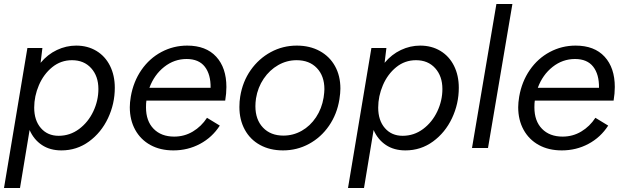

<svg xmlns="http://www.w3.org/2000/svg" viewBox="-20 -740 3121 960"><path d="M117 -500H192L183 -426Q218 -468 264.5 -490Q311 -512 361 -512Q418 -512 462 -485.5Q506 -459 530 -411Q554 -363 554 -301Q554 -221 520 -149Q486 -77 425 -32.5Q364 12 287 12Q230 12 189.5 -15Q149 -42 128 -90L80 200H0ZM273 -61Q330 -61 375.5 -95Q421 -129 446.5 -183Q472 -237 472 -295Q472 -359 436 -399Q400 -439 340 -439Q284 -439 241 -404Q198 -369 174.5 -314Q151 -259 151 -202Q151 -138 184.5 -99.5Q218 -61 273 -61Z M629 -204Q629 -227 634 -257Q647 -332 687 -390Q727 -448 787 -480Q847 -512 916 -512Q1010 -512 1061 -456.5Q1112 -401 1112 -305Q1112 -273 1106 -237H712Q710 -225 710 -203Q710 -135 748 -96Q786 -57 851 -57Q902 -57 944.5 -82.5Q987 -108 1015 -151L1079 -112Q1041 -53 980 -20.5Q919 12 847 12Q781 12 732 -15Q683 -42 656 -91Q629 -140 629 -204ZM1033 -301Q1034 -368 1004 -406.5Q974 -445 913 -445Q851 -445 801 -405.5Q751 -366 727 -301Z M1177 -205Q1177 -233 1181 -257Q1193 -332 1233.5 -389.5Q1274 -447 1334 -479.5Q1394 -512 1464 -512Q1529 -512 1578.5 -485Q1628 -458 1655 -409.5Q1682 -361 1682 -297Q1682 -275 1677 -243Q1665 -169 1625 -111Q1585 -53 1525 -20.5Q1465 12 1395 12Q1330 12 1280.5 -15Q1231 -42 1204 -91.5Q1177 -141 1177 -205ZM1257 -209Q1257 -142 1295 -102Q1333 -62 1397 -62Q1446 -62 1488.5 -86Q1531 -110 1560 -153.5Q1589 -197 1598 -252Q1602 -280 1602 -294Q1602 -360 1564.5 -399.5Q1527 -439 1463 -439Q1414 -439 1371 -414.5Q1328 -390 1298.5 -346.5Q1269 -303 1260 -248Q1257 -227 1257 -209Z M1837 -500H1912L1903 -426Q1938 -468 1984.5 -490Q2031 -512 2081 -512Q2138 -512 2182 -485.5Q2226 -459 2250 -411Q2274 -363 2274 -301Q2274 -221 2240 -149Q2206 -77 2145 -32.5Q2084 12 2007 12Q1950 12 1909.5 -15Q1869 -42 1848 -90L1800 200H1720ZM1993 -61Q2050 -61 2095.5 -95Q2141 -129 2166.5 -183Q2192 -237 2192 -295Q2192 -359 2156 -399Q2120 -439 2060 -439Q2004 -439 1961 -404Q1918 -369 1894.5 -314Q1871 -259 1871 -202Q1871 -138 1904.5 -99.5Q1938 -61 1993 -61Z M2462 -720H2542L2420 0H2340Z M2571 -204Q2571 -227 2576 -257Q2589 -332 2629 -390Q2669 -448 2729 -480Q2789 -512 2858 -512Q2952 -512 3003 -456.5Q3054 -401 3054 -305Q3054 -273 3048 -237H2654Q2652 -225 2652 -203Q2652 -135 2690 -96Q2728 -57 2793 -57Q2844 -57 2886.5 -82.5Q2929 -108 2957 -151L3021 -112Q2983 -53 2922 -20.5Q2861 12 2789 12Q2723 12 2674 -15Q2625 -42 2598 -91Q2571 -140 2571 -204ZM2975 -301Q2976 -368 2946 -406.5Q2916 -445 2855 -445Q2793 -445 2743 -405.5Q2693 -366 2669 -301Z"/></svg>

Font: Oak Sans
Style: Italic
Weight: 400
Italic angle: -9.49998°
Foundry: Erik Kennedy, Walven
Version: Version 1.000